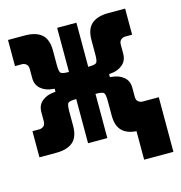

<svg xmlns="http://www.w3.org/2000/svg" viewBox="-99 -611 784 832"><g transform="rotate(-15 293.0 -195.0)"><path d="M10.7 4.4V-112.8H41.5Q52.2 -112.8 60.8 -119.6Q69.3 -126.5 69.3 -142.1V-182.1Q69.3 -213.9 90.6 -231.2Q111.8 -248.5 142.1 -251L151.4 -252V-265.6L142.1 -266.6Q111.8 -269 90.6 -286.6Q69.3 -304.2 69.3 -335.4V-375.5Q69.3 -391.1 60.8 -397.9Q52.2 -404.8 41.5 -404.8H10.7V-522H86.4Q135.7 -522 161.4 -499.8Q187 -477.5 187 -427.7V-364.3Q187 -363.8 187 -362.8Q187 -336.9 192.1 -328.4Q197.3 -319.8 227.5 -319.8H230V-517.6H316.4V-319.8H319.3Q349.6 -319.8 354.7 -328.4Q359.9 -336.9 359.9 -362.8V-364.3V-427.7Q359.9 -477.5 385.7 -499.8Q411.6 -522 460.4 -522H536.1V-404.8H505.4Q494.6 -404.8 486.1 -397.9Q477.5 -391.1 477.5 -375.5V-335.4Q477.5 -304.2 456.3 -286.6Q435.1 -269 404.8 -266.6L395.5 -265.6V-252L404.8 -251Q435.1 -248.5 456.3 -231.2Q477.5 -213.9 477.5 -182.1V-142.6Q477.5 -127 486.1 -120.1Q494.6 -113.3 505.4 -113.3H577.6V131.8H446.3V3.9Q403.8 1 381.8 -21.5Q359.9 -43.9 359.9 -89.8V-153.8V-155.3Q359.9 -181.2 354.7 -189.7Q349.6 -198.2 319.3 -198.2H316.4V0H230V-198.2H227.5Q197.3 -198.2 192.1 -189.7Q187 -181.2 187 -155.3Q187 -154.3 187 -153.8V-89.8Q187 -40 161.4 -17.8Q135.7 4.4 86.4 4.4Z"/></g></svg>

Font: Cascadia Code NF
Style: Bold
Weight: 700
Monospace: yes
Designer: Aaron Bell
Foundry: Saja Typeworks
Version: Version 2404.023; ttfautohint (v1.8.4)